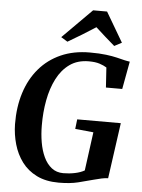

<svg xmlns="http://www.w3.org/2000/svg" viewBox="-64 -1045 814 1103"><g transform="rotate(5 343.0 -493.0)"><path d="M316.5 8.5Q242 8.5 189.2 -17.8Q136.5 -44 103.5 -88.5Q70.5 -133 54.5 -189Q38.5 -245 37.5 -304.5Q36.5 -403.5 62.5 -485.5Q88.5 -567.5 139.5 -627.2Q190.5 -687 263.8 -719.5Q337 -752 430.5 -752Q486.5 -752 524 -747.2Q561.5 -742.5 587.2 -736.2Q613 -730 633 -725Q640.5 -723.5 647.8 -722Q655 -720.5 663 -719.5L633.5 -559.5H539.5L532 -674.5Q515.5 -685 491 -693Q466.5 -701 428.5 -701Q364 -701 318.8 -668.8Q273.5 -636.5 245.2 -581.2Q217 -526 204 -456.2Q191 -386.5 191.5 -311Q191.5 -261 199.5 -214Q207.5 -167 225 -129.5Q242.5 -92 270.5 -70Q298.5 -48 338 -48Q372.5 -48 405 -54.8Q437.5 -61.5 460 -74.5L490 -297L384.5 -307.5L391 -363H642.5L597.5 -41.5Q582 -41.5 559.8 -36.8Q537.5 -32 516 -26Q476 -15 428.8 -3.2Q381.5 8.5 316.5 8.5ZM258.5 -825.5 427.5 -995H508L608.5 -824L566 -801.5Q537.5 -825.5 509.8 -850.5Q482 -875.5 455 -900Q416.5 -875 376.5 -850.5Q336.5 -826 296 -802.5Z"/></g></svg>

Font: Merriweather 48pt
Style: Bold Italic
Weight: 700
Italic angle: -7.8°
Version: Version 2.101